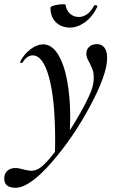

<svg xmlns="http://www.w3.org/2000/svg" viewBox="-89 -604 558 905"><path d="M-69 238Q-69 214 -54.5 201Q-40 188 -16 188Q0 188 23 195Q47 201 59 201Q79 201 100 187Q134 163 189.5 85.5Q245 8 292 -76Q339 -160 348 -198Q353 -218 353 -239Q353 -259 348 -273.5Q343 -288 333 -308Q325 -321 321.5 -330.5Q318 -340 318 -351Q318 -371 331.5 -383.5Q345 -396 368 -396Q391 -396 403.5 -379Q416 -362 416 -331Q416 -254 336 -104.5Q256 45 153 163Q50 281 -16 281Q-69 281 -69 238ZM171 58Q171 -133 142.5 -238Q114 -343 65 -343Q52 -343 39.5 -334.5Q27 -326 18 -310Q17 -307 12 -307Q5 -307 6 -313Q24 -349 55 -372Q86 -395 114 -395Q154 -395 183 -350Q212 -305 227 -226.5Q242 -148 242 -50Q242 -27 240 23L170 128Q171 104 171 58ZM149 -568Q149 -574 169.5 -579Q190 -584 207 -584Q220 -584 220 -581Q224 -554 241.5 -539Q259 -524 283 -524Q303 -524 322 -537.5Q341 -551 354 -577Q356 -580 360 -580Q364 -580 367.5 -577.5Q371 -575 370 -573Q348 -526 312.5 -500Q277 -474 241 -474Q201 -474 175 -498.5Q149 -523 149 -568Z"/></svg>

Font: Cormorant Garamond SemiBold
Style: Italic
Weight: 600
Italic angle: -10°
Designer: Christian Thalmann (Catharsis Fonts)
Foundry: Catharsis Fonts
Version: Version 4.000